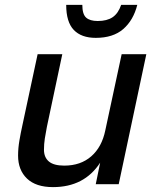

<svg xmlns="http://www.w3.org/2000/svg" viewBox="-20 -754 640 786"><path d="M197 12Q127 12 90.5 -23Q54 -58 54 -117Q54 -147 59.5 -179Q65 -211 71 -238L134 -532H235L172 -235Q167 -210 163.5 -187Q160 -164 160 -141Q160 -110 180 -93Q200 -76 243 -76Q310 -76 353.5 -114Q397 -152 411 -220L478 -532H579L466 0H372L390 -88Q325 12 197 12ZM372 -599Q313 -599 282 -631.5Q251 -664 251 -734H317Q317 -696 332.5 -682Q348 -668 380 -668Q418 -668 441 -683.5Q464 -699 476 -734H542Q526 -671 484.5 -635Q443 -599 372 -599Z"/></svg>

Font: Geist Mono Medium
Style: Italic
Weight: 500
Italic angle: -12°
Monospace: yes
Designer: Basement.studio, Andrés Briganti, Mateo Zaragoza
Foundry: Basement.studio, Vercel, Andrés Briganti, Guido Ferreyra, Mateo Zaragoza
Version: Version 1.500; ttfautohint (v1.8.4.7-5d5b)